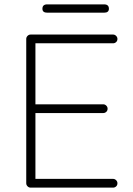

<svg xmlns="http://www.w3.org/2000/svg" viewBox="-20 -858 607 878"><path d="M120 -700H497Q505 -700 511 -694Q517 -688 517 -680Q517 -671 511 -665.5Q505 -660 497 -660H132L142 -677V-367L130 -381H452Q460 -381 466 -375Q472 -369 472 -361Q472 -352 466 -346.5Q460 -341 452 -341H132L142 -352V-35L138 -40H497Q505 -40 511 -34Q517 -28 517 -20Q517 -11 511 -5.5Q505 0 497 0H120Q112 0 106 -6Q100 -12 100 -20V-680Q100 -688 106 -694Q112 -700 120 -700ZM196 -800Q174 -800 174 -818Q174 -838 196 -838H456Q478 -838 478 -818Q478 -800 456 -800Z"/></svg>

Font: Quicksand Light Light
Style: Regular
Weight: 300
Version: Version 3.006